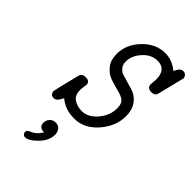

<svg xmlns="http://www.w3.org/2000/svg" viewBox="-266 -717 1097 1097"><g transform="rotate(45 282.5 -168.5)"><path d="M90.8 -17.1Q90.8 -22.9 127.9 -171.9Q130.9 -183.1 132.8 -188Q134.8 -192.9 142.8 -198Q150.9 -203.1 165 -203.1Q199.2 -203.1 199.2 -174.8Q199.2 -170.9 196.5 -156Q193.8 -141.1 193.8 -128.9Q193.8 -85.9 221.4 -67.9Q249 -49.8 286.1 -49.8Q335.9 -49.8 377 -97.9Q418 -146 418 -203.1Q418 -226.1 411.9 -240Q405.8 -253.9 390.9 -262.5Q376 -271 361.6 -274.9Q347.2 -278.8 320.6 -285.9Q293.9 -293 273.9 -300.8Q243.2 -313 219.5 -343Q195.8 -373 195.8 -421.9Q195.8 -499 254.9 -560.5Q314 -622.1 390.1 -622.1Q446.3 -622.1 494.1 -582Q495.1 -584 498.5 -591.1Q502 -598.1 503.9 -600.6Q505.9 -603 509.5 -608.4Q513.2 -613.8 516.6 -616Q520 -618.2 524.4 -620.1Q528.8 -622.1 535.2 -622.1Q547.4 -622.1 556.2 -613.5Q564.9 -605 564.9 -592.8Q564.9 -591.8 526.9 -439Q524.9 -433.1 524.9 -432.6Q524.9 -432.1 522.9 -426Q521 -419.9 519 -418.5Q517.1 -417 513.4 -413.6Q509.8 -410.2 504.4 -408.7Q499 -407.2 492.2 -407.2H491.2Q456.1 -407.2 456.1 -437Q456.1 -441.9 457.5 -456.1Q459 -470.2 459 -478Q459 -560.1 389.2 -560.1Q339.4 -560.1 301.3 -517.6Q263.2 -475.1 263.2 -428.2Q263.2 -402.3 276.6 -386.7Q290 -371.1 305.9 -365.5Q321.8 -359.9 355 -350.8Q388.2 -341.8 409.2 -334Q444.3 -319.8 465.1 -287.4Q485.8 -254.9 485.8 -209Q485.8 -127 425.5 -57.9Q365.2 11.2 285.2 11.2Q211.9 11.2 163.1 -30.8Q162.1 -29.8 158.4 -22.9Q154.8 -16.1 153.3 -14.2Q151.9 -12.2 148.4 -6.6Q145 -1 143.1 1Q141.1 2.9 137 5.9Q132.8 8.8 128.9 10Q125 11.2 120.1 11.2Q105 11.2 97.9 2Q90.8 -7.3 90.8 -17.1ZM140.6 263.2Q140.6 254.4 148.2 248.3Q155.8 242.2 166.7 238.3Q177.7 234.4 192.9 221.2Q208 208 219.7 188Q177.7 188 177.7 151.4Q177.7 131.3 191.7 116.2Q205.6 101.1 227.8 101.1Q250 101.1 262 116.2Q273.9 131.3 273.9 153.3Q273.9 201.2 232.4 243.2Q190.9 285.2 161.6 285.2Q151.9 285.2 146.2 277.6Q140.6 270 140.6 263.2Z"/></g></svg>

Font: CMU Typewriter Text
Style: Italic
Weight: 500
Italic angle: -14.04°
Version: Version 0.7.0